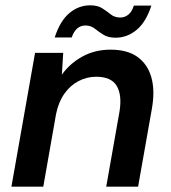

<svg xmlns="http://www.w3.org/2000/svg" viewBox="-20 -703 645 723"><path d="M23 0 112 -504H218L213 -422Q244 -465 291 -490.5Q338 -516 396 -516Q460 -516 498 -488.5Q536 -461 550 -411.5Q564 -362 552 -294L500 0H380L430 -283Q440 -345 419.5 -379.5Q399 -414 342 -414Q307 -414 275.5 -397.5Q244 -381 222 -349.5Q200 -318 191 -273L143 0ZM186 -562Q206 -624 241 -653.5Q276 -683 320 -683Q348 -683 365.5 -671.5Q383 -660 397.5 -648.5Q412 -637 433 -637Q450 -637 463.5 -648Q477 -659 484 -682H550Q530 -620 494.5 -590.5Q459 -561 415 -561Q387 -561 369 -572.5Q351 -584 336.5 -595.5Q322 -607 301 -607Q284 -607 271 -596Q258 -585 250 -562Z"/></svg>

Font: DM Sans SemiBold
Style: Italic
Weight: 600
Italic angle: -10°
Designer: Colophon Foundry, Jonny Pinhorn
Foundry: Colophon Foundry
Version: Version 4.004;gftools[0.9.30]